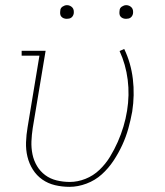

<svg xmlns="http://www.w3.org/2000/svg" viewBox="-20 -717 640 745"><path d="M250 8Q221 8 193.5 1.5Q166 -5 144 -20.5Q122 -36 107.5 -59Q93 -82 86.5 -109Q80 -136 81 -165Q82 -194 87 -223L133 -501H64V-520H157L107 -220Q103 -194 102 -168.5Q101 -143 106 -118.5Q111 -94 123.5 -73Q136 -52 155.5 -37.5Q175 -23 200 -17Q225 -11 251 -11Q281 -11 311.5 -23Q342 -35 366 -58Q390 -81 407 -109Q424 -137 437 -166.5Q450 -196 459 -226Q468 -256 473 -287Q483 -348 475.5 -407.5Q468 -467 444 -519L462 -527Q488 -473 495.5 -410.5Q503 -348 493 -284Q487 -251 478 -218.5Q469 -186 454.5 -154.5Q440 -123 420.5 -93.5Q401 -64 375 -40.5Q349 -17 315.5 -4.5Q282 8 250 8ZM469 -644Q463 -644 457.5 -646Q452 -648 448 -652.5Q444 -657 443.5 -663.5Q443 -670 444 -676Q444 -681 446.5 -685Q449 -689 453 -691.5Q457 -694 461 -695.5Q465 -697 470 -697Q476 -697 481.5 -694.5Q487 -692 491 -687.5Q495 -683 496 -676.5Q497 -670 496 -664Q495 -659 492.5 -655Q490 -651 486.5 -648.5Q483 -646 478.5 -645Q474 -644 469 -644ZM239 -644Q233 -644 227.5 -646Q222 -648 218 -652.5Q214 -657 213.5 -663.5Q213 -670 214 -676Q214 -681 216.5 -685Q219 -689 223 -691.5Q227 -694 231 -695.5Q235 -697 240 -697Q246 -697 251.5 -694.5Q257 -692 261 -687.5Q265 -683 266 -676.5Q267 -670 266 -664Q265 -659 262.5 -655Q260 -651 256.5 -648.5Q253 -646 248.5 -645Q244 -644 239 -644Z"/></svg>

Font: Iosevka HT Thin Extended
Style: Italic
Weight: 100
Width: 7
Italic angle: -9°
Monospace: yes
Designer: Belleve Invis
Foundry: Belleve Invis
Version: Version 32.3.0; ttfautohint (v1.8.4)